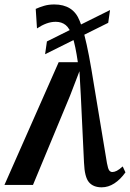

<svg xmlns="http://www.w3.org/2000/svg" viewBox="-46 -810 570 841"><path d="M399.5 10.5Q362.5 10.5 343.5 -12Q324.5 -34.5 322 -97L308 -391L302 -498L260.5 -390L98.5 0H-26.5L211 -537.5H295Q284.5 -610 272 -648Q259.5 -686 241.8 -700.2Q224 -714.5 198 -714.5Q177.5 -714.5 157.2 -707Q137 -699.5 116 -685.5L110.5 -771Q127 -778.5 147 -784.5Q167 -790.5 192 -790.5Q232.5 -790.5 260.5 -773Q288.5 -755.5 303 -718.5Q314 -693 323.8 -655.8Q333.5 -618.5 343.8 -565Q354 -511.5 366 -436L422.5 -95.5Q427 -70.5 432.5 -63.5Q438 -56.5 446 -56.5Q455 -56.5 465.8 -62Q476.5 -67.5 491.5 -81L503.5 -55Q481.5 -24 455 -6.8Q428.5 10.5 399.5 10.5ZM151.5 -572.5 159.5 -628.5 436 -766 428 -710Z"/></svg>

Font: Merriweather 60pt SemiBold
Style: Italic
Weight: 600
Italic angle: -7.8°
Version: Version 2.101